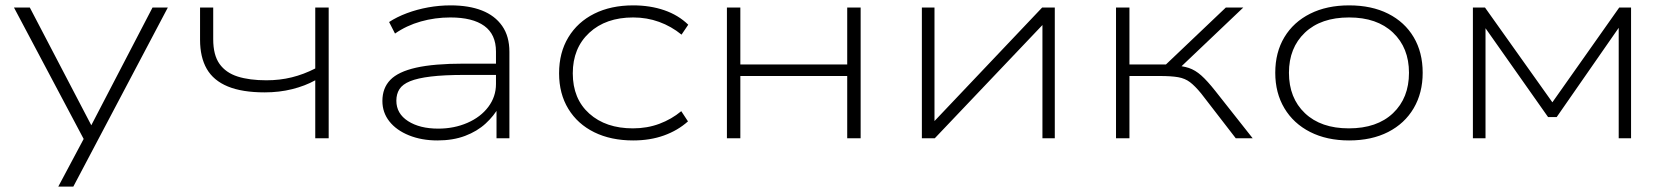

<svg xmlns="http://www.w3.org/2000/svg" viewBox="-20 -515 6209 715"><path d="M197 180 303 -19V24L32 -487H91L326 -37H314L548 -487H605L253 180Z M1154 0V-216Q1116 -195 1068 -183Q1020 -171 966 -171Q882 -171 828.5 -193Q775 -215 750 -258.5Q725 -302 725 -367V-487H774V-369Q774 -310 797.5 -277Q821 -244 865 -230Q909 -216 972 -216Q1022 -216 1066.5 -227Q1111 -238 1154 -260V-487H1204V0Z M1609 8Q1550 8 1503 -11Q1456 -30 1430 -63Q1404 -96 1404 -139Q1404 -187 1433.5 -217.5Q1463 -248 1529.5 -263Q1596 -278 1707 -278H1842V-236H1710Q1634 -236 1584.5 -230Q1535 -224 1507 -212.5Q1479 -201 1467.5 -183Q1456 -165 1456 -140Q1456 -92 1499.5 -64Q1543 -36 1612 -36Q1671 -36 1720.5 -57.5Q1770 -79 1798.5 -117Q1827 -155 1827 -202V-323Q1827 -387 1783.5 -418.5Q1740 -450 1657 -450Q1600 -450 1547 -435Q1494 -420 1451 -390L1429 -433Q1458 -452 1495.5 -466Q1533 -480 1574.5 -487.5Q1616 -495 1658 -495Q1726 -495 1774.5 -476Q1823 -457 1850 -418.5Q1877 -380 1877 -322V0H1829V-116L1838 -117Q1820 -84 1788.5 -55Q1757 -26 1712 -9Q1667 8 1609 8Z M2338 8Q2255 8 2193 -22.5Q2131 -53 2096.5 -109.5Q2062 -166 2062 -242Q2062 -319 2096.5 -376Q2131 -433 2193 -464Q2255 -495 2338 -495Q2401 -495 2453.5 -477Q2506 -459 2543 -423L2518 -386Q2480 -417 2434.5 -433.5Q2389 -450 2338 -450Q2236 -450 2174.5 -393Q2113 -336 2113 -242Q2113 -147 2174.5 -92Q2236 -37 2337 -37Q2390 -37 2435.5 -54Q2481 -71 2517 -101L2542 -63Q2504 -29 2452.5 -10.5Q2401 8 2338 8Z M2687 0V-487H2737V-275H3135V-487H3185V0H3135V-232H2737V0Z M3413 0V-487H3460V-60H3456L3861 -487H3908V0H3862V-426H3866L3461 0Z M4136 0V-487H4186V-275H4322L4545 -487H4610L4367 -256L4345 -272Q4383 -270 4407 -262Q4431 -254 4453.5 -234Q4476 -214 4506 -176L4645 0H4582L4453 -167Q4430 -195 4411.5 -209Q4393 -223 4367.5 -227.5Q4342 -232 4298 -232H4186V0Z M5004 8Q4921 8 4859 -23.5Q4797 -55 4763 -112Q4729 -169 4729 -244Q4729 -320 4763 -376.5Q4797 -433 4859 -464Q4921 -495 5004 -495Q5088 -495 5149.5 -464Q5211 -433 5244.5 -376.5Q5278 -320 5278 -244Q5278 -169 5244.5 -112Q5211 -55 5149.5 -23.5Q5088 8 5004 8ZM5003 -37Q5108 -37 5167.5 -93.5Q5227 -150 5227 -244Q5227 -337 5167.5 -393.5Q5108 -450 5004 -450Q4899 -450 4839.5 -393.5Q4780 -337 4780 -244Q4780 -150 4839.5 -93.5Q4899 -37 5003 -37Z M5465 0V-487H5510L5761 -134L6010 -487H6054V0H6008V-433H6023L5777 -79H5745L5495 -434H5512V0Z"/></svg>

Font: Nunito Sans 10pt Expanded ExtraLight
Style: Regular
Weight: 250
Width: 7
Designer: Vernon Adams
Foundry: Vernon Adams
Version: Version 3.101;gftools[0.9.27]